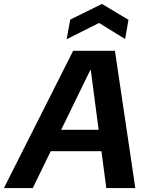

<svg xmlns="http://www.w3.org/2000/svg" viewBox="-55 -959 763 979"><path d="M-35 0 318 -700H531L635 0H487L408 -601H405L112 0ZM108 -188 164 -297H528L545 -188ZM285 -759 303 -859 465 -939 600 -858 583 -760 450 -842Z"/></svg>

Font: DM Sans 36pt ExtraBold
Style: Italic
Weight: 800
Italic angle: -10°
Designer: Colophon Foundry, Jonny Pinhorn
Foundry: Colophon Foundry
Version: Version 4.004;gftools[0.9.30]